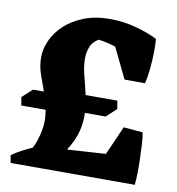

<svg xmlns="http://www.w3.org/2000/svg" viewBox="-77 -739 744 809"><g transform="rotate(10 295.0 -335.0)"><path d="M52 0Q102 -65.2 119 -119.6Q136 -174 131.6 -220Q127.2 -266 112.6 -306.6Q98 -347.2 84.5 -384.9Q71 -422.5 71 -460.5Q71 -497.5 87.9 -534.4Q104.8 -571.2 137.6 -601.9Q170.5 -632.5 218.8 -651.2Q267 -670 329.8 -670Q385.2 -670 439.5 -655.8Q493.8 -641.5 533.5 -621L473.5 -492.2Q434 -533.2 390.8 -551.4Q347.5 -569.5 297 -575.8Q271.5 -560.5 262.6 -537Q253.8 -513.5 253.8 -488.2Q253.8 -457 262.5 -422.1Q271.2 -387.2 280.5 -349Q289.8 -310.8 293 -269.6Q296.2 -228.5 285.8 -184.6Q275.2 -140.8 244.4 -94.5Q213.5 -48.2 154.5 0ZM22 0 16 -32Q37.5 -47.5 62.6 -60.5Q87.8 -73.5 115 -85L116 0ZM126.5 0 232 -96 536.5 -115 553.5 0ZM24 -246 18 -281 61 -320.5H220.8L257.5 -336.5H419L425 -301.5L382 -262H243.2L205.5 -246ZM552.8 0 370.5 -16 465 -230.5 547.2 -223.5Q551.2 -203.5 553 -172.9Q554.8 -142.2 555.6 -108.9Q556.5 -75.5 555.8 -46.5Q555 -17.5 552.8 0ZM433.5 -429.2 345.5 -611.2 534.2 -621Q536.2 -599.8 535.8 -564.5Q535.2 -529.2 531.6 -492.6Q528 -456 521.2 -428.8Z"/></g></svg>

Font: Eczar
Style: Regular
Weight: 400
Designer: Vaibhav Singh
Foundry: Rosetta Type Foundry
Version: Version 2.000